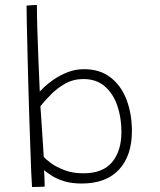

<svg xmlns="http://www.w3.org/2000/svg" viewBox="-20 -739 640 770"><path d="M108.5 11Q107 -6.5 105.2 -49Q103.5 -91.5 101.5 -150.2Q99.5 -209 97.2 -276.2Q95 -343.5 93.2 -411.5Q91.5 -479.5 90 -540.5Q88.5 -601.5 87.5 -647.8Q86.5 -694 86.5 -716.5Q93.5 -717.5 106.8 -718.2Q120 -719 128 -719Q128 -678 129.8 -619.2Q131.5 -560.5 134.2 -495.8Q137 -431 139.5 -372Q143 -376 157.5 -390Q172 -404 196 -420.5Q220 -437 250.8 -449.2Q281.5 -461.5 317 -461.5Q381.5 -461.5 424.2 -427.8Q467 -394 488 -337.8Q509 -281.5 509 -213.5Q509 -114.5 457.2 -58.8Q405.5 -3 307.5 -3Q266 -3 236.2 -12.5Q206.5 -22 187 -34.8Q167.5 -47.5 156.5 -56.5Q157.5 -47 158 -34.5Q158.5 -22 158.8 -10.2Q159 1.5 159 9.5Q153.5 10 135.2 10.5Q117 11 108.5 11ZM155.5 -109.5Q163.5 -100.5 184.2 -85Q205 -69.5 238 -56.8Q271 -44 314.5 -44Q393 -44 430 -89.2Q467 -134.5 467 -209.5Q467 -267 450.5 -315.2Q434 -363.5 400.2 -392.8Q366.5 -422 314.5 -422Q274 -422 241.2 -403.5Q208.5 -385 183.8 -359.5Q159 -334 142 -313Q142.5 -306.5 144 -285.8Q145.5 -265 147.2 -237.8Q149 -210.5 150.8 -183.2Q152.5 -156 153.8 -135.8Q155 -115.5 155.5 -109.5Z"/></svg>

Font: Grandstander Thin Thin
Style: Regular
Weight: 250
Version: Version 1.200